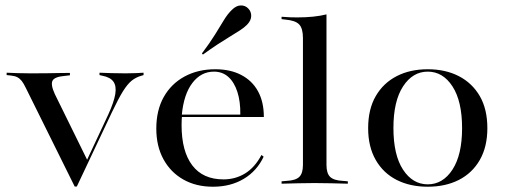

<svg xmlns="http://www.w3.org/2000/svg" viewBox="-20 -686 1898 717"><path d="M258.9 10.5 76.6 -357.3Q68.5 -374.2 61.3 -383.5Q54 -392.7 44.8 -397.6Q35.5 -402.4 20.2 -404L4.8 -405.6V-414.5Q23.4 -413.7 45.6 -412.9Q67.7 -412.1 92.7 -412.1H98.4H102.4Q131.5 -412.1 156.9 -412.5Q182.3 -412.9 203.6 -413.3Q225 -413.7 241.1 -413.7V-404.8L220.2 -402.4Q183.9 -399.2 176.2 -384.7Q168.5 -370.2 184.7 -334.7L307.3 -85.5L300 -78.2L383.9 -257.3Q405.6 -304.8 410.5 -334.7Q415.3 -364.5 403.6 -381Q391.9 -397.6 362.1 -403.2L351.6 -405.6V-414.5Q371 -413.7 395.6 -412.9Q420.2 -412.1 449.2 -412.1Q471 -412.1 487.1 -412.9Q503.2 -413.7 516.1 -414.5V-405.6L508.1 -403.2Q487.9 -397.6 472.2 -385.1Q456.5 -372.6 439.5 -345.6Q422.6 -318.5 397.6 -266.1L266.9 10.5Z M775 11.3Q712.1 11.3 664.5 -15.7Q616.9 -42.7 590.3 -91.5Q563.7 -140.3 563.7 -205.6Q563.7 -274.2 591.5 -323.8Q619.4 -373.4 669.4 -400.4Q719.4 -427.4 783.9 -427.4Q840.3 -427.4 881 -406Q921.8 -384.7 943.5 -345.2Q965.3 -305.6 965.3 -249.2H622.6L621.8 -258.1H877.4Q878.2 -306.5 866.5 -342.7Q854.8 -379 832.7 -398.8Q810.5 -418.5 779 -418.5Q730.6 -418.5 698.4 -376.2Q666.1 -333.9 658.9 -256.5L659.7 -254.8Q658.9 -246.8 658.5 -237.9Q658.1 -229 658.1 -218.5Q658.1 -121 698 -68.5Q737.9 -16.1 814.5 -16.1Q858.9 -16.1 895.2 -38.3Q931.5 -60.5 956.5 -107.3L964.5 -100.8Q939.5 -47.6 890.3 -18.1Q841.1 11.3 775 11.3ZM737.9 -482.3 733.9 -486.3Q763.7 -525.8 782.7 -556.5Q801.6 -587.1 816.1 -610.9Q830.6 -634.7 846 -649.2Q862.1 -665.3 879 -665.7Q896 -666.1 907.3 -654Q918.5 -642.7 918.1 -625.8Q917.7 -608.9 901.6 -592.7Q891.1 -582.3 875.4 -572.2Q859.7 -562.1 839.1 -549.6Q818.5 -537.1 793.1 -520.6Q767.7 -504 737.9 -482.3Z M1154.8 -2.4Q1122.6 -2.4 1094 -1.6Q1065.3 -0.8 1031.5 0V-8.9L1050 -10.5Q1083.9 -12.1 1097.6 -25.4Q1111.3 -38.7 1111.3 -70.2V-207.3H1199.2V-70.2Q1199.2 -38.7 1212.9 -25.4Q1226.6 -12.1 1260.5 -10.5L1279 -8.9V0Q1245.2 -0.8 1216.5 -1.6Q1187.9 -2.4 1154.8 -2.4ZM1111.3 -207.3V-544.4Q1111.3 -579.8 1097.2 -594.8Q1083.1 -609.7 1045.2 -612.9L1031.5 -614.5V-623.4Q1051.6 -621.8 1064.1 -621.4Q1076.6 -621 1090.3 -621Q1121.8 -621 1149.2 -623.8Q1176.6 -626.6 1199.2 -632.3V-623.4V-207.3Z M1577.4 11.3Q1511.3 11.3 1461.3 -14.1Q1411.3 -39.5 1383.1 -88.7Q1354.8 -137.9 1354.8 -207.3Q1354.8 -278.2 1383.1 -327Q1411.3 -375.8 1461.3 -401.6Q1511.3 -427.4 1577.4 -427.4Q1643.5 -427.4 1693.5 -401.6Q1743.5 -375.8 1771.8 -327Q1800 -278.2 1800 -207.3Q1800 -137.9 1771.8 -88.7Q1743.5 -39.5 1693.5 -14.1Q1643.5 11.3 1577.4 11.3ZM1577.4 2.4Q1633.9 2.4 1669.8 -52.8Q1705.6 -108.1 1705.6 -207.3Q1705.6 -308.1 1669.8 -363.3Q1633.9 -418.5 1577.4 -418.5Q1521 -418.5 1485.1 -363.3Q1449.2 -308.1 1449.2 -208.1Q1449.2 -107.3 1485.1 -52.4Q1521 2.4 1577.4 2.4Z"/></svg>

Font: Playfair 144pt SemiExpanded Medium
Style: Regular
Weight: 500
Width: 6
Designer: Claus Eggers Sørensen
Foundry: Claus Eggers Sørensen
Version: Version 2.203